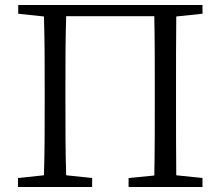

<svg xmlns="http://www.w3.org/2000/svg" viewBox="-20 -749 884 769"><path d="M791 -694V-729H53V-694L156 -683C159 -587 159 -489 159 -392V-337C159 -239 159 -142 156 -47L52 -36V0H349V-36L245 -47C242 -144 242 -244 242 -364V-392C242 -491 242 -589 245 -684H598C600 -588 600 -490 600 -392V-364C600 -243 600 -142 598 -46L495 -36V0H791V-36L686 -47C685 -143 685 -241 685 -337V-392C685 -491 685 -588 686 -683Z"/></svg>

Font: Source Han Serif K
Style: Regular
Weight: 400
Designer: Ryoko NISHIZUKA 西塚涼子 (kana & ideographs); Frank Grießhammer (Latin, Greek & Cyrillic); Wenlong ZHANG 张文龙 (bopomofo); San
Foundry: Adobe Systems Incorporated
Version: Version 1.001;PS 1.001;hotconv 16.6.54;makeotf.lib2.5.65590